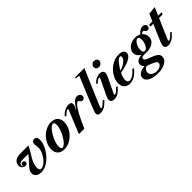

<svg xmlns="http://www.w3.org/2000/svg" viewBox="184 -2099 3635 3635"><g transform="rotate(-45 2001.0 -282.0)"><path d="M251.5 10.5Q190 10.5 146.5 -20.8Q103 -52 103 -109Q103 -149 128.8 -189Q154.5 -229 211.5 -286Q249 -323.5 277 -357Q305 -390.5 319 -411.5H153.5Q114.5 -411.5 93.5 -395.5Q72.5 -379.5 72.5 -351Q72.5 -321.5 92 -309L95.5 -313Q93 -317 90.5 -323.8Q88 -330.5 88 -339Q88 -358 101.2 -371.2Q114.5 -384.5 133 -384.5Q152 -384.5 165.2 -371Q178.5 -357.5 178.5 -337Q178.5 -315.5 164.2 -302Q150 -288.5 124 -288.5Q89 -288.5 60.2 -314.5Q31.5 -340.5 31.5 -388Q31.5 -446.5 77.5 -485.5Q123.5 -524.5 219 -524.5H436Q408 -468.5 386.8 -432Q365.5 -395.5 346.5 -366Q284.5 -270.5 266 -209.2Q247.5 -148 247.5 -112.5Q247.5 -79 259.8 -59.8Q272 -40.5 299.5 -40.5Q327.5 -40.5 358.5 -58.8Q389.5 -77 420 -108Q450.5 -139 475.5 -177Q504.5 -220.5 522.5 -268Q540.5 -315.5 540.5 -356.5Q540.5 -384 534.8 -412Q529 -440 529 -460.5Q529 -492.5 548 -513.5Q567 -534.5 599.5 -534.5Q628.5 -534.5 646.8 -513.8Q665 -493 665 -441.5Q665 -376.5 631 -298.5Q597 -220.5 540 -152Q502 -106 455.5 -69.2Q409 -32.5 357.2 -11Q305.5 10.5 251.5 10.5Z M866.5 10.5Q782 10.5 734.2 -35.2Q686.5 -81 686.5 -165Q686.5 -236 716.2 -302.2Q746 -368.5 797 -420.8Q848 -473 912.8 -503.8Q977.5 -534.5 1048 -534.5Q1132.5 -534.5 1180 -488.5Q1227.5 -442.5 1227.5 -358Q1227.5 -287.5 1198 -221.8Q1168.5 -156 1117.5 -103.5Q1066.5 -51 1001.8 -20.2Q937 10.5 866.5 10.5ZM862.5 -36.5Q886.5 -36.5 916.8 -62Q947 -87.5 977.5 -129.8Q1008 -172 1033.5 -223Q1059 -274 1074.8 -325.5Q1090.5 -377 1090.5 -420.5Q1090.5 -451.5 1081 -469.5Q1071.5 -487.5 1051.5 -487.5Q1027.5 -487.5 997.2 -462Q967 -436.5 936.5 -394Q906 -351.5 880.5 -300.8Q855 -250 839.2 -198.2Q823.5 -146.5 823.5 -103.5Q823.5 -72.5 833.2 -54.5Q843 -36.5 862.5 -36.5Z M1262 0 1448 -456Q1454 -471 1454 -476.5Q1454 -484 1445 -484Q1433.5 -484 1413.2 -472.5Q1393 -461 1372 -443.2Q1351 -425.5 1336 -406.5L1309.5 -428Q1352.5 -478.5 1407 -506.5Q1461.5 -534.5 1517.5 -534.5Q1555 -534.5 1572 -521Q1589 -507.5 1589 -478Q1589 -458 1579 -429.5Q1569 -401 1544 -361.5L1550.5 -360Q1602 -442 1645.5 -488.2Q1689 -534.5 1740 -534.5Q1776 -534.5 1799.5 -514Q1823 -493.5 1823 -460.5Q1823 -431.5 1804.8 -415.5Q1786.5 -399.5 1763.5 -399.5Q1740 -399.5 1728 -413Q1716 -426.5 1707 -439.8Q1698 -453 1683.5 -453Q1666 -453 1641 -427.2Q1616 -401.5 1587.8 -358.5Q1559.5 -315.5 1531 -262.5Q1502.5 -209.5 1477.5 -155L1406.5 0Z M1836.5 10.5Q1761.5 10.5 1761.5 -46Q1761.5 -58.5 1766.5 -77.8Q1771.5 -97 1785.2 -133.8Q1799 -170.5 1825 -235Q1851 -299.5 1893.5 -402L2049 -776L1966.5 -789L1963 -811H2219L2002.5 -308Q1948.5 -182.5 1926 -125.8Q1903.5 -69 1903.5 -58.5Q1903.5 -45.5 1915.5 -45.5Q1931 -45.5 1958.5 -67Q1986 -88.5 2033 -136.5L2060.5 -120Q2003 -53 1948.2 -21.2Q1893.5 10.5 1836.5 10.5Z M2430.5 -628Q2396.5 -628 2376 -646.8Q2355.5 -665.5 2355.5 -696.5Q2355.5 -729 2381.8 -753.8Q2408 -778.5 2442.5 -778.5Q2474.5 -778.5 2497.2 -759Q2520 -739.5 2520 -712Q2520 -691 2507 -671.8Q2494 -652.5 2473.8 -640.2Q2453.5 -628 2430.5 -628ZM2207.5 10.5Q2165.5 10.5 2142.2 -8Q2119 -26.5 2119 -58.5Q2119 -72 2123.5 -92.5Q2128 -113 2137.5 -133L2291.5 -455.5Q2295 -462.5 2295.5 -466.8Q2296 -471 2296 -474Q2296 -484 2284 -484Q2267 -484 2241.2 -466.8Q2215.5 -449.5 2192.5 -422L2166 -443Q2250 -534.5 2344.5 -534.5Q2389 -534.5 2413.2 -516Q2437.5 -497.5 2437.5 -465Q2437.5 -452 2433 -431.8Q2428.5 -411.5 2419 -391L2266.5 -73Q2263 -66.5 2262.5 -63.5Q2262 -60.5 2262 -58Q2262 -45.5 2276.5 -45.5Q2292.5 -45.5 2318.2 -65.5Q2344 -85.5 2393 -136.5L2420.5 -120Q2363 -52.5 2312 -21Q2261 10.5 2207.5 10.5Z M2623 10.5Q2554 10.5 2510.8 -33.2Q2467.5 -77 2467.5 -147Q2467.5 -221.5 2500 -290.8Q2532.5 -360 2588 -415Q2643.5 -470 2713.5 -502.2Q2783.5 -534.5 2859 -534.5Q2921.5 -534.5 2956.5 -511Q2991.5 -487.5 2991.5 -446Q2991.5 -319 2646.5 -257Q2626.5 -215.5 2615.5 -177Q2604.5 -138.5 2604.5 -107.5Q2604.5 -36.5 2661 -36.5Q2702.5 -36.5 2748.2 -66Q2794 -95.5 2854 -160.5L2879 -141Q2815 -64 2752.5 -26.8Q2690 10.5 2623 10.5ZM2666 -294Q2719.5 -306 2766.5 -333.2Q2813.5 -360.5 2842.8 -394.8Q2872 -429 2872 -461Q2872 -488 2847.5 -488Q2811 -488 2768.2 -438.8Q2725.5 -389.5 2679.5 -316Z M3135 247.5Q3058 247.5 2996.5 229Q2935 210.5 2899 177Q2863 143.5 2863 98.5Q2863 59.5 2889 30.8Q2915 2 2958.2 -14.2Q3001.5 -30.5 3053 -31.5Q3010 -68.5 3010 -115.5Q3010 -163 3049.2 -190.8Q3088.5 -218.5 3152 -223.5L3154.5 -228Q3071.5 -280 3071.5 -358Q3071.5 -405.5 3102.8 -447Q3134 -488.5 3186.5 -514.2Q3239 -540 3302.5 -540Q3335.5 -540 3364.5 -532.5Q3393.5 -525 3417 -511Q3449 -551 3485 -572Q3521 -593 3554.5 -593Q3588 -593 3608.8 -574.2Q3629.5 -555.5 3629.5 -526Q3629.5 -502.5 3614.5 -485.8Q3599.5 -469 3573 -469Q3555 -469 3544.8 -476.8Q3534.5 -484.5 3527.8 -494.2Q3521 -504 3513.8 -511.8Q3506.5 -519.5 3493.5 -519.5Q3473 -519.5 3447 -490Q3474.5 -466 3489.5 -433.8Q3504.5 -401.5 3504.5 -364.5Q3504.5 -311 3474 -271.5Q3443.5 -232 3388.8 -210.2Q3334 -188.5 3261 -188.5Q3237.5 -188.5 3224.2 -189.2Q3211 -190 3201.5 -190.5Q3167 -192.5 3147 -181.8Q3127 -171 3127 -148Q3127 -132.5 3141.2 -117.5Q3155.5 -102.5 3199.5 -85L3299 -46Q3356.5 -23.5 3387.2 6.2Q3418 36 3418 80Q3418 129 3382.2 166.8Q3346.5 204.5 3283 226Q3219.5 247.5 3135 247.5ZM3257.5 -229.5Q3286.5 -229.5 3312 -258.5Q3337.5 -287.5 3353.2 -332.5Q3369 -377.5 3369 -424.5Q3369 -498.5 3328.5 -498.5Q3308.5 -498.5 3287.8 -481.8Q3267 -465 3249.5 -437.2Q3232 -409.5 3221.2 -375.5Q3210.5 -341.5 3210.5 -307.5Q3210.5 -270.5 3222.5 -250Q3234.5 -229.5 3257.5 -229.5ZM3148.5 201.5Q3186 201.5 3216.5 189.8Q3247 178 3265 158.5Q3283 139 3283 116.5Q3283 90.5 3258 72Q3233 53.5 3186 35L3120 8.5Q3091 -3 3079.5 -3Q3065.5 -3 3047.2 11.2Q3029 25.5 3015.8 47.8Q3002.5 70 3002.5 94.5Q3002.5 127 3022.8 151Q3043 175 3076.2 188.2Q3109.5 201.5 3148.5 201.5Z M3651.5 10.5Q3568 10.5 3568 -57Q3568 -77.5 3575.8 -104.2Q3583.5 -131 3602.5 -175L3735 -481.5H3653.5L3671 -524.5H3754L3816.5 -670L3978 -685L3908 -524.5H4002L3984.5 -481.5H3889.5L3721.5 -92Q3715 -76.5 3712.5 -69.2Q3710 -62 3710 -57.5Q3710 -45.5 3722 -45.5Q3739.5 -45.5 3769.5 -68.8Q3799.5 -92 3845.5 -142L3873 -125.5Q3812.5 -54.5 3759.5 -22Q3706.5 10.5 3651.5 10.5Z"/></g></svg>

Font: Libre Caslon Text Bold
Style: Italic
Weight: 700
Italic angle: -22.583°
Designer: Pablo Impallari, Rodrigo Fuenzalida, Katja Schimmel
Foundry: Pablo Impallari, Rodrigo Fuenzalida
Version: Version 2.000